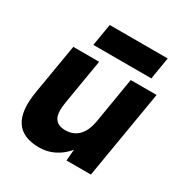

<svg xmlns="http://www.w3.org/2000/svg" viewBox="-163 -807 898 943"><g transform="rotate(30 286.0 -335.5)"><path d="M346.1 -92 414.1 -500H560.7L476.7 0H338.4ZM253.4 -125.6Q301.1 -124.2 330.7 -153.1Q360.4 -182.1 369.9 -237.1L415.6 -235.9Q402.3 -158.1 370.1 -102.3Q337.8 -46.6 291.1 -17.3Q244.4 12 188.7 12Q96.1 12 58.7 -44.3Q21.3 -100.7 40.3 -214.6L45 -243.4H191.9Q181.6 -181.2 197.7 -154.1Q213.7 -127.1 253.4 -125.6ZM88.3 -500H234.9L191.9 -243.4L43.9 -236.2ZM189.5 -682.5H518.4L497.6 -557.6H168.7Z"/></g></svg>

Font: Oak Sans Light Italic
Style: Regular
Weight: 400
Italic angle: -9.5°
Foundry: Erik Kennedy, Walven
Version: Version 1.000;Glyphs 3.1.2 (3151)